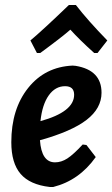

<svg xmlns="http://www.w3.org/2000/svg" viewBox="-20 -735 447 764"><path d="M127 -524 101 -574Q149 -614 254 -715H282Q330 -653 407 -574L368 -524H355Q297 -576 260 -617Q226 -587 140 -524ZM361 -110Q295 -17 192 9H178Q99 0 62 -43Q25 -86 25 -169Q25 -301 92 -385Q159 -469 269 -474L281 -473Q384 -456 384 -366Q384 -304 324.5 -258Q265 -212 139 -177Q145 -89 199 -89Q224 -89 248 -104.5Q272 -120 309 -160L324 -158ZM239 -392Q200 -392 174 -355.5Q148 -319 141 -253Q275 -290 275 -358Q275 -392 239 -392Z"/></svg>

Font: Alegreya Sans SC
Style: Bold Italic
Weight: 700
Italic angle: -7°
Designer: Juan Pablo del Peral
Foundry: Huerta Tipografica
Version: Version 2.007